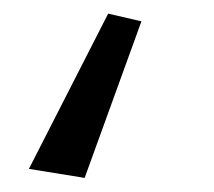

<svg xmlns="http://www.w3.org/2000/svg" viewBox="-20 -156 311 279"><path d="M137.2 -136.2 22 89.4 103 102.5 185.5 -125Z"/></svg>

Font: Winston
Style: Italic
Weight: 400
Italic angle: -8.13011°
Designer: Vernon Adams, Kim Jin-seong, David Berlow, Cristiano Sobral
Foundry: The Winston Project Authors
Version: Version 3.004